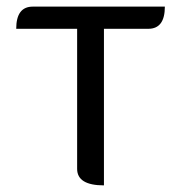

<svg xmlns="http://www.w3.org/2000/svg" viewBox="-20 -560 547 580"><path d="M294 0Q213 0 213 -50V-473H29Q29 -540 79 -540H478Q478 -473 428 -473H294V0Z"/></svg>

Font: Swei Half Moon CJK TC
Style: DemiLight
Weight: 350
Version: Version 2.125